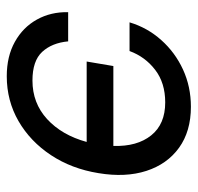

<svg xmlns="http://www.w3.org/2000/svg" viewBox="-28 -538 579 562"><g transform="rotate(90 261.0 -257.5)"><path d="M203.6 11.7Q145.5 11.7 103 -12Q60.5 -35.6 37.8 -76.4Q15.1 -117.2 16.1 -168H101.6Q106 -120.6 132.3 -92Q158.7 -63.5 216.3 -63.5Q282.2 -63.5 329.1 -106.4Q376 -149.4 396 -222.2H160.6L173.8 -300.3H407.7Q409.7 -370.1 376.7 -411.1Q343.8 -452.1 280.3 -452.1Q223.1 -452.1 184.8 -422.6Q146.5 -393.1 129.9 -347.7H45.9Q61.5 -399.9 97.7 -440.4Q133.8 -481 184.1 -504.2Q234.4 -527.3 293 -527.3Q364.7 -527.3 412.8 -492.7Q460.9 -458 480.7 -397Q500.5 -335.9 487.3 -256.8Q474.6 -178.2 434.6 -117.7Q394.5 -57.1 335 -22.7Q275.4 11.7 203.6 11.7Z"/></g></svg>

Font: Inter Display
Style: Italic
Weight: 400
Italic angle: -9.39999°
Designer: Rasmus Andersson
Foundry: rsms
Version: Version 4.000;git-a52131595